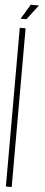

<svg xmlns="http://www.w3.org/2000/svg" viewBox="-67 -1067 256 1092"><g transform="rotate(5 61.0 -521.0)"><path d="M11.7 0V-906.2H44.9V0ZM11.7 -958H44.9L109.4 -1042H62.5Z"/></g></svg>

Font: Caledo
Style: Light
Weight: 300
Designer: BSozoo
Foundry: BSozoo
Version: Version 002.000